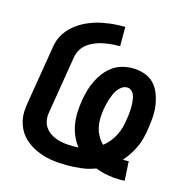

<svg xmlns="http://www.w3.org/2000/svg" viewBox="-109 -852 968 969"><g transform="rotate(15 375.0 -367.0)"><path d="M602 9Q569 9 536 3Q503 -3 472 -15Q436 -1 398.5 3.5Q361 8 324 8Q302 8 279.5 6.5Q257 5 235 1Q213 -3 192 -10Q171 -17 152 -26.5Q133 -36 116 -49Q99 -62 85.5 -78Q72 -94 63 -113.5Q54 -133 49.5 -154.5Q45 -176 46 -198.5Q47 -221 51 -244L101 -548Q104 -569 111 -588.5Q118 -608 130 -625.5Q142 -643 157.5 -658Q173 -673 191 -685Q209 -697 228.5 -706Q248 -715 267.5 -721.5Q287 -728 307 -732Q327 -736 347 -738.5Q367 -741 387.5 -742Q408 -743 428 -743V-642Q412 -642 396.5 -641Q381 -640 365.5 -638Q350 -636 334.5 -632.5Q319 -629 303.5 -623Q288 -617 273.5 -608.5Q259 -600 247.5 -588.5Q236 -577 228.5 -562Q221 -547 218 -532L168 -228Q164 -207 167 -186.5Q170 -166 181 -149.5Q192 -133 208.5 -122Q225 -111 244 -104.5Q263 -98 284 -95.5Q305 -93 325 -93Q333 -93 341 -93Q349 -93 357 -94Q339 -117 327 -145Q315 -173 310 -203.5Q305 -234 306.5 -266Q308 -298 313 -330Q318 -356 325 -382Q332 -408 344.5 -433.5Q357 -459 374.5 -481.5Q392 -504 415 -520.5Q438 -537 465 -544Q492 -551 518 -551Q550 -551 580 -541Q610 -531 630.5 -509.5Q651 -488 662 -459Q673 -430 677.5 -399.5Q682 -369 679.5 -336.5Q677 -304 672 -272Q668 -248 662 -224Q656 -200 645.5 -177.5Q635 -155 621 -133.5Q607 -112 590 -93Q594 -92 597.5 -92Q601 -92 605 -92Q609 -92 612.5 -92Q616 -92 620 -93L626 8Q620 8 614 8.5Q608 9 602 9ZM474 -139Q492 -153 506 -170.5Q520 -188 530 -207.5Q540 -227 546 -247.5Q552 -268 555 -289Q557 -300 558.5 -312Q560 -324 561 -336Q562 -348 562 -360Q562 -372 561 -383.5Q560 -395 558 -406Q556 -417 551 -427Q546 -437 537 -443.5Q528 -450 516 -450Q502 -450 489.5 -441.5Q477 -433 468 -420.5Q459 -408 453.5 -395Q448 -382 443.5 -368.5Q439 -355 436 -341Q433 -327 430 -313Q426 -289 425.5 -264.5Q425 -240 430 -217.5Q435 -195 446.5 -174.5Q458 -154 474 -139Z"/></g></svg>

Font: Iosevka Etoile Oblique
Style: Bold
Weight: 700
Italic angle: -9°
Designer: Belleve Invis
Foundry: Belleve Invis
Version: Version 15.5.2; ttfautohint (v1.8.4)